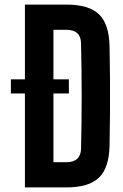

<svg xmlns="http://www.w3.org/2000/svg" viewBox="-20 -820 540 840"><path d="M27.6 -473H281.3V-411.1H27.6ZM89 0V-800H269.4Q368.8 -800 413.2 -757.3Q457.6 -714.6 459.3 -616.7Q460.8 -539.3 461.3 -469.8Q461.8 -400.2 461.3 -330.8Q460.8 -261.4 459.3 -184.2Q457.6 -85.8 413.1 -42.9Q368.7 0 269.1 0ZM213.8 -110.3H269.1Q301.5 -110.3 317.8 -125.3Q334 -140.3 334.6 -169.7Q335.9 -227.7 336.6 -285.3Q337.3 -343 337.3 -400.5Q337.3 -458 336.6 -515.8Q335.9 -573.6 334.5 -631.2Q334 -660.2 317.8 -674.9Q301.5 -689.7 269.4 -689.7H213.8Z"/></svg>

Font: Big Shoulders Thin
Style: Regular
Weight: 100
Designer: Patric King
Foundry: XO Type Co
Version: Version 2.002